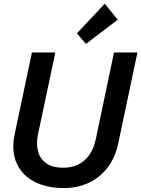

<svg xmlns="http://www.w3.org/2000/svg" viewBox="-20 -980 745 1013"><path d="M315.9 12.2Q226.1 12.2 160.9 -21.7Q95.7 -55.7 67.4 -119.6Q39.1 -183.6 57.6 -272.9L148.4 -703.1H272L180.2 -270Q170.4 -223.6 180.2 -183.6Q189.9 -143.6 222.7 -119.4Q255.4 -95.2 314.5 -95.2Q381.8 -95.2 426 -134.3Q470.2 -173.3 485.8 -247.6L581.5 -703.1H705.1L604 -224.1Q588.4 -149.4 548.1 -96.4Q507.8 -43.5 448.5 -15.6Q389.2 12.2 315.9 12.2ZM433.6 -748.5 385.7 -803.7 532.7 -960.4 601.1 -876Z"/></svg>

Font: Schibsted Grotesk SemiBold
Style: Italic
Weight: 600
Italic angle: -12°
Designer: Bakken & Baeck AS, Henrik Kongsvoll
Foundry: Schibsted ASA
Version: Version 1.100;gftools[0.9.25]